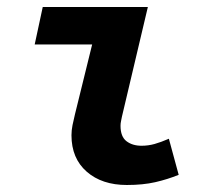

<svg xmlns="http://www.w3.org/2000/svg" viewBox="-20 -516 640 548"><path d="M342 12Q271 12 227.5 -26Q184 -64 184 -130Q184 -144 187 -159Q190 -174 194 -190L243 -389H79L102 -496H402L328 -183Q327 -177 325.5 -170.5Q324 -164 324 -157Q324 -126 341 -113Q358 -100 384 -100Q403 -100 421 -105Q439 -110 462 -120L490 -17Q458 -4 423 4Q388 12 342 12Z"/></svg>

Font: Source Code Pro ExtraLight
Style: Bold Italic
Weight: 700
Italic angle: -11°
Monospace: yes
Version: Version 1.016;hotconv 1.0.116;makeotfexe 2.5.65601